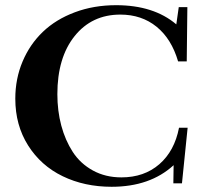

<svg xmlns="http://www.w3.org/2000/svg" viewBox="-20 -696 758 729"><path d="M403.8 13.2Q300.8 13.2 218 -26.9Q135.3 -66.9 86.7 -143.8Q38.1 -220.7 38.1 -321.3Q38.1 -397 65.7 -462.4Q93.3 -527.8 142.8 -575.2Q192.4 -622.6 264.2 -649.4Q335.9 -676.3 420.9 -676.3Q563.5 -676.3 649.4 -603.5L658.7 -668.9H691.4L689 -462.9H656.2Q631.3 -548.3 574.5 -594.5Q517.6 -640.6 437 -640.6Q328.6 -640.6 263.2 -558.8Q197.8 -477.1 197.8 -338.4Q197.8 -275.4 212.6 -219.5Q227.5 -163.6 256.3 -119.1Q285.2 -74.7 332.8 -48.6Q380.4 -22.5 440.9 -22.5Q527.3 -22.5 585 -72.5Q642.6 -122.6 659.7 -210.9H692.4L670.9 0H638.2L639.2 -68.8Q549.8 13.2 403.8 13.2Z"/></svg>

Font: Elstob 10pt SemiBold
Style: Regular
Weight: 600
Designer: Peter S. Baker
Version: Version 1.015